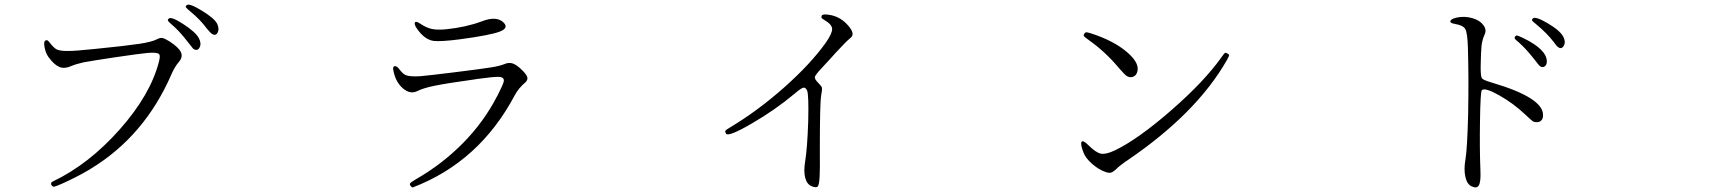

<svg xmlns="http://www.w3.org/2000/svg" viewBox="-20 -792 7540 839"><path d="M379.9 -56.6Q612.3 -199.2 728.5 -465.8Q743.2 -500 761.7 -521.5Q780.3 -543 770.5 -564Q760.7 -585 721.7 -610.4Q700.2 -624 689.9 -626Q679.7 -627.9 665 -620.1Q645.5 -609.4 589.8 -600.6Q531.2 -591.8 394.5 -578.1Q308.6 -569.3 280.3 -569.3Q244.1 -568.4 227.5 -576.2Q214.8 -583 197.3 -605.5Q190.4 -614.3 187.5 -615.7Q184.6 -617.2 178.7 -615.2Q169.9 -610.4 174.8 -585Q179.7 -559.6 192.4 -542Q216.8 -508.8 239.3 -499.5Q261.7 -490.2 290 -502.9Q313.5 -512.7 344.7 -519.5Q375 -525.4 478.5 -541Q590.8 -557.6 623 -560.5Q666 -564.5 674.8 -555.7Q681.6 -549.8 674.8 -523.4Q637.7 -377.9 502.9 -226.1Q368.2 -74.2 210.9 1Q203.1 4.9 203.1 11.2Q203.1 17.6 211.9 23.4Q216.8 27.3 277.3 -1.5Q337.9 -30.3 379.9 -56.6ZM848.6 -626Q834 -652.3 781.2 -686.5Q728.5 -720.7 717.8 -710.9Q711.9 -706.1 713.9 -701.7Q715.8 -697.3 728.5 -686.5Q762.7 -658.2 800.8 -608.4Q822.3 -581.1 824.2 -579.1Q842.8 -566.4 852.1 -584.5Q861.3 -602.5 848.6 -626ZM928.7 -688.5Q917 -711.9 861.8 -745.6Q806.6 -779.3 795.9 -769.5Q790 -763.7 792.5 -759.8Q794.9 -755.9 812.5 -741.2Q854.5 -707 884.8 -666Q899.4 -648.4 906.2 -643.6Q922.9 -633.8 931.2 -649.9Q939.5 -666 928.7 -688.5Z M1785.2 26.4Q2075.2 -85 2229.5 -376Q2246.1 -407.2 2276.4 -432.6Q2287.1 -443.4 2284.2 -454.6Q2281.2 -465.8 2262.7 -484.4Q2238.3 -508.8 2220.7 -514.6Q2203.1 -520.5 2183.6 -511.7Q2165 -503.9 2128.9 -498Q2087.9 -491.2 1961.9 -475.6Q1850.6 -461.9 1816.4 -459Q1770.5 -456.1 1752.9 -463.9Q1740.2 -468.8 1723.6 -491.2Q1713.9 -503.9 1705.1 -502.9Q1696.3 -502 1698.2 -488.3Q1707 -435.5 1739.7 -406.7Q1772.5 -377.9 1804.7 -394.5Q1830.1 -407.2 1877.9 -417Q1928.7 -427.7 2055.7 -445.3Q2057.6 -445.3 2060.5 -446.3Q2138.7 -457 2157.2 -456.1Q2183.6 -456.1 2181.6 -437.5Q2179.7 -424.8 2153.3 -373Q2152.3 -371.1 2151.4 -370.1Q2094.7 -259.8 2003.4 -167Q1912.1 -74.2 1795.9 -7.8Q1774.4 4.9 1771.5 10.3Q1768.6 15.6 1779.3 25.4Q1782.2 28.3 1785.2 26.4ZM1988.3 -620.1Q2120.1 -637.7 2162.1 -653.3Q2204.1 -668.9 2181.6 -692.4Q2150.4 -724.6 2084 -698.2Q2015.6 -672.9 1929.7 -664.1Q1891.6 -660.2 1866.7 -665.5Q1841.8 -670.9 1813.5 -690.4Q1796.9 -701.2 1793 -693.4Q1789.1 -685.5 1801.8 -667Q1835 -619.1 1874 -613.3Q1906.2 -609.4 1988.3 -620.1Z M3552.7 23.4Q3559.6 16.6 3561.5 -18.6Q3563.5 -44.9 3562.5 -136.7Q3562.5 -341.8 3568.4 -375Q3573.2 -401.4 3571.8 -408.2Q3570.3 -415 3557.6 -427.7Q3539.1 -446.3 3540.5 -455.1Q3542 -463.9 3570.3 -494.1Q3612.3 -539.1 3632.8 -562.5Q3678.7 -612.3 3698.2 -627.9Q3717.8 -644.5 3686 -680.7Q3654.3 -716.8 3612.3 -725.6Q3575.2 -733.4 3570.3 -722.7Q3568.4 -715.8 3570.3 -713.4Q3572.3 -710.9 3583 -704.1Q3615.2 -685.5 3616.2 -666Q3617.2 -646.5 3587.9 -604.5Q3520.5 -510.7 3405.8 -409.2Q3291 -307.6 3171.9 -236.3Q3152.3 -224.6 3149.9 -220.7Q3147.5 -216.8 3152.3 -208Q3162.1 -192.4 3264.6 -252Q3367.2 -311.5 3451.2 -381.8Q3479.5 -406.2 3489.7 -408.7Q3500 -411.1 3506.8 -396.5Q3514.6 -378.9 3511.7 -260.7Q3507.8 -144.5 3498 -84Q3491.2 -42 3499 -13.7Q3506.8 14.6 3528.3 22.5Q3546.9 29.3 3552.7 23.4Z M4859.4 -54.7Q4866.2 -62.5 4899.4 -86.9Q4905.3 -89.8 4907.2 -91.8Q5209 -296.9 5341.8 -530.3Q5350.6 -546.9 5351.1 -550.3Q5351.6 -553.7 5343.8 -558.1Q5335.9 -562.5 5333 -561Q5330.1 -559.6 5321.3 -546.9Q5319.3 -543.9 5318.4 -543Q5243.2 -436.5 5098.1 -310.1Q4953.1 -183.6 4851.6 -134.8Q4812.5 -116.2 4790.5 -120.6Q4768.6 -125 4735.4 -158.2Q4711.9 -181.6 4706.1 -171.9Q4700.2 -162.1 4714.8 -125Q4723.6 -101.6 4751.5 -76.7Q4779.3 -51.8 4809.6 -41Q4825.2 -35.2 4834.5 -37.6Q4843.8 -40 4859.4 -54.7ZM4947.3 -471.7Q4965.8 -511.7 4905.8 -563.5Q4845.7 -615.2 4743.2 -647.5Q4729.5 -651.4 4725.6 -650.9Q4721.7 -650.4 4717.8 -644Q4713.9 -637.7 4716.8 -633.8Q4719.7 -629.9 4737.3 -617.2Q4809.6 -566.4 4869.1 -495.1Q4895.5 -464.8 4902.3 -460.9Q4915 -452.1 4928.2 -455.6Q4941.4 -459 4947.3 -471.7Z M6449.2 -45.9Q6445.3 -138.7 6447.3 -265.1Q6449.2 -391.6 6455.1 -397.5Q6467.8 -411.1 6530.3 -376Q6592.8 -340.8 6644.5 -292Q6674.8 -262.7 6682.6 -259.8Q6701.2 -254.9 6712.4 -263.2Q6723.6 -271.5 6722.7 -290Q6722.7 -365.2 6500 -430.7Q6498 -431.6 6494.1 -432.6Q6460.9 -442.4 6455.6 -450.2Q6450.2 -458 6450.2 -495.1Q6450.2 -499 6450.2 -501Q6451.2 -564.5 6454.1 -593.8Q6458 -620.1 6466.8 -639.6Q6478.5 -662.1 6460.9 -683.6Q6445.3 -704.1 6413.1 -712.9Q6378.9 -722.7 6343.8 -714.8Q6320.3 -709 6317.9 -700.2Q6315.4 -691.4 6336.9 -687.5Q6374 -681.6 6383.3 -664.6Q6392.6 -647.5 6394.5 -582Q6398.4 -450.2 6395.5 -294.9Q6391.6 -141.6 6383.8 -95.7Q6376 -52.7 6383.3 -19.5Q6390.6 13.7 6411.1 22.5Q6433.6 33.2 6442.4 17.6Q6451.2 2 6449.2 -45.9ZM6739.3 -523.4Q6739.3 -575.2 6637.7 -625Q6615.2 -635.7 6609.4 -636.7Q6603.5 -637.7 6599.6 -630.9Q6597.7 -626 6599.6 -622.6Q6601.6 -619.1 6616.2 -607.4Q6649.4 -578.1 6686.5 -530.3Q6701.2 -510.7 6708 -503.9Q6719.7 -495.1 6729.5 -501.5Q6739.3 -507.8 6739.3 -523.4ZM6811.5 -630.9Q6797.9 -658.2 6742.2 -690.9Q6686.5 -723.6 6676.8 -710Q6672.9 -705.1 6675.3 -701.7Q6677.7 -698.2 6693.4 -685.5Q6739.3 -647.5 6769.5 -608.4Q6781.2 -591.8 6786.1 -587.9Q6802.7 -574.2 6813 -591.3Q6823.2 -608.4 6811.5 -630.9Z"/></svg>

Font: Bpmf GenWan Min R
Style: R
Weight: 400
Foundry: But Ko
Version: Version 1.320